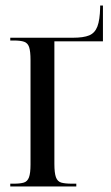

<svg xmlns="http://www.w3.org/2000/svg" viewBox="-20 -672 400 692"><path d="M17 0V-10H30Q53 -10 66 -14Q79 -18 84.5 -33Q90 -48 90 -79V-455Q90 -487 85 -502Q80 -517 67 -521.5Q54 -526 30 -526H17V-536H243Q281 -536 301.5 -544.5Q322 -553 331 -576.5Q340 -600 341 -645V-652H351V-523H176V-81Q176 -49 181.5 -33.5Q187 -18 200.5 -14Q214 -10 239 -10H255V0Z"/></svg>

Font: Noto Serif Display ExtraCondensed
Style: Regular
Weight: 400
Width: 2
Designer: Monotype Design Team
Foundry: Monotype Imaging Inc.
Version: Version 2.009